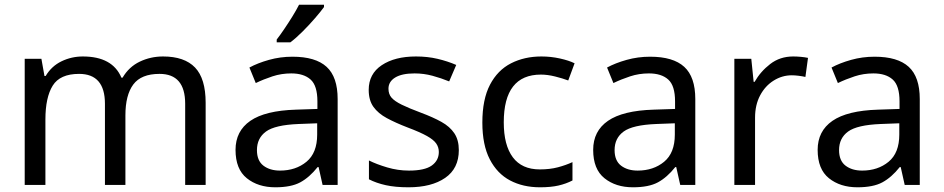

<svg xmlns="http://www.w3.org/2000/svg" viewBox="-20 -786 4010 816"><path d="M673 -546Q764 -546 809 -499Q854 -452 854 -349V0H767V-345Q767 -472 658 -472Q580 -472 546.5 -427Q513 -382 513 -296V0H426V-345Q426 -472 316 -472Q235 -472 204 -422Q173 -372 173 -278V0H85V-536H156L169 -463H174Q199 -505 241.5 -525.5Q284 -546 332 -546Q458 -546 496 -456H501Q528 -502 574 -524Q620 -546 673 -546Z M1223 -545Q1321 -545 1368 -502Q1415 -459 1415 -365V0H1351L1334 -76H1330Q1295 -32 1256 -11Q1217 10 1150 10Q1077 10 1029 -28.5Q981 -67 981 -149Q981 -229 1044 -272.5Q1107 -316 1238 -320L1329 -323V-355Q1329 -422 1300 -448Q1271 -474 1218 -474Q1176 -474 1138 -461.5Q1100 -449 1067 -433L1040 -499Q1075 -518 1123 -531.5Q1171 -545 1223 -545ZM1328 -262 1249 -259Q1149 -255 1110.5 -227Q1072 -199 1072 -148Q1072 -103 1099.5 -82Q1127 -61 1170 -61Q1237 -61 1282.5 -98.5Q1328 -136 1328 -214ZM1357 -766V-756Q1344 -738 1319.5 -709.5Q1295 -681 1266.5 -652.5Q1238 -624 1214 -606H1156V-618Q1170 -636 1188 -662.5Q1206 -689 1223 -716.5Q1240 -744 1251 -766Z M1930 -148Q1930 -70 1872 -30Q1814 10 1716 10Q1660 10 1619.5 1Q1579 -8 1548 -24V-104Q1580 -88 1625.5 -74.5Q1671 -61 1718 -61Q1785 -61 1815 -82.5Q1845 -104 1845 -140Q1845 -160 1834 -176Q1823 -192 1794.5 -208Q1766 -224 1713 -244Q1661 -264 1624 -284Q1587 -304 1567 -332Q1547 -360 1547 -404Q1547 -472 1602.5 -509Q1658 -546 1748 -546Q1797 -546 1839.5 -536Q1882 -526 1919 -510L1889 -440Q1855 -454 1818 -464Q1781 -474 1742 -474Q1688 -474 1659.5 -456.5Q1631 -439 1631 -409Q1631 -386 1644 -371Q1657 -356 1687.5 -341Q1718 -326 1769 -307Q1820 -288 1856 -268Q1892 -248 1911 -219.5Q1930 -191 1930 -148Z M2275 10Q2203 10 2148 -19Q2093 -48 2061.5 -109Q2030 -170 2030 -265Q2030 -364 2062.5 -426Q2095 -488 2152 -517Q2209 -546 2281 -546Q2321 -546 2359.5 -537.5Q2398 -529 2422 -517L2395 -444Q2371 -453 2339 -461Q2307 -469 2279 -469Q2121 -469 2121 -266Q2121 -169 2159.5 -117.5Q2198 -66 2274 -66Q2317 -66 2351 -75Q2385 -84 2413 -97V-19Q2386 -5 2353.5 2.5Q2321 10 2275 10Z M2743 -545Q2841 -545 2888 -502Q2935 -459 2935 -365V0H2871L2854 -76H2850Q2815 -32 2776 -11Q2737 10 2670 10Q2597 10 2549 -28.5Q2501 -67 2501 -149Q2501 -229 2564 -272.5Q2627 -316 2758 -320L2849 -323V-355Q2849 -422 2820 -448Q2791 -474 2738 -474Q2696 -474 2658 -461.5Q2620 -449 2587 -433L2560 -499Q2595 -518 2643 -531.5Q2691 -545 2743 -545ZM2848 -262 2769 -259Q2669 -255 2630.5 -227Q2592 -199 2592 -148Q2592 -103 2619.5 -82Q2647 -61 2690 -61Q2757 -61 2802.5 -98.5Q2848 -136 2848 -214Z M3351 -546Q3366 -546 3383 -544.5Q3400 -543 3414 -540L3403 -459Q3390 -462 3374 -464Q3358 -466 3345 -466Q3304 -466 3268 -443.5Q3232 -421 3210.5 -380.5Q3189 -340 3189 -286V0H3101V-536H3173L3183 -438H3187Q3212 -482 3253.5 -514Q3295 -546 3351 -546Z M3697 -545Q3795 -545 3842 -502Q3889 -459 3889 -365V0H3825L3808 -76H3804Q3769 -32 3730 -11Q3691 10 3624 10Q3551 10 3503 -28.5Q3455 -67 3455 -149Q3455 -229 3518 -272.5Q3581 -316 3712 -320L3803 -323V-355Q3803 -422 3774 -448Q3745 -474 3692 -474Q3650 -474 3612 -461.5Q3574 -449 3541 -433L3514 -499Q3549 -518 3597 -531.5Q3645 -545 3697 -545ZM3802 -262 3723 -259Q3623 -255 3584.5 -227Q3546 -199 3546 -148Q3546 -103 3573.5 -82Q3601 -61 3644 -61Q3711 -61 3756.5 -98.5Q3802 -136 3802 -214Z"/></svg>

Font: Noto Sans
Style: Regular
Weight: 400
Designer: Monotype Design Team
Foundry: Monotype Imaging Inc.
Version: Version 1.902